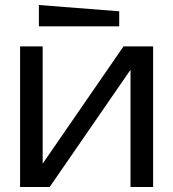

<svg xmlns="http://www.w3.org/2000/svg" viewBox="-20 -745 690 765"><path d="M590 0H500V-467L178 0H60V-560H150V-93L472 -560H590ZM455 -640H135V-725L455 -700Z"/></svg>

Font: Tektur
Style: Regular
Weight: 400
Designer: Adam Jagosz
Foundry: Adam Jagosz
Version: Version 1.005;gftools[0.9.30]